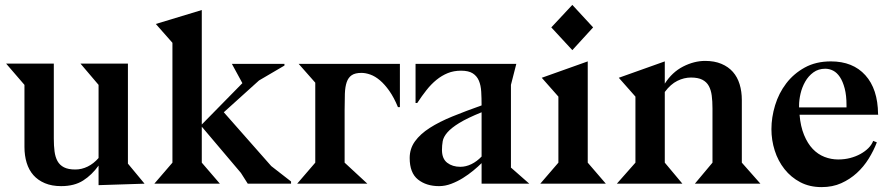

<svg xmlns="http://www.w3.org/2000/svg" viewBox="-20 -751 3641 785"><path d="M200 -184Q200 -155 203 -132Q206 -109 215 -92.5Q224 -76 241.5 -67Q259 -58 288 -58Q314 -58 338.5 -70Q363 -82 383 -105V-404L309 -491H503V-82L571 0L383 6V-74Q356 -36 320 -13Q284 10 230 10Q192 10 163.5 -2Q135 -14 116.5 -35Q98 -56 89 -85.5Q80 -115 80 -150V-404L5 -491H200Z M805 -242 971 -411 928 -490H1143V-483L1039 -422L895 -292L1089 -72L1170 -9V0H993L965 -44L805 -233V-86L879 0H611L685 -86V-576L617 -653L805 -710Z M1607 -313Q1591 -352 1572 -379Q1553 -406 1533.5 -422.5Q1514 -439 1494.5 -446Q1475 -453 1458 -453Q1432 -453 1418 -443.5Q1404 -434 1397.5 -415Q1391 -396 1390 -367.5Q1389 -339 1389 -301V-86L1482 0H1195L1269 -86V-413L1201 -490H1615V-313Z M1949 -84Q1935 -70 1915 -53.5Q1895 -37 1872.5 -23Q1850 -9 1825 0.5Q1800 10 1775 10Q1723 10 1689 -17Q1655 -44 1655 -105Q1655 -143 1676.5 -173Q1698 -203 1737 -228Q1776 -253 1830 -275Q1884 -297 1949 -320Q1949 -350 1947.5 -376Q1946 -402 1938 -421Q1930 -440 1913 -451Q1896 -462 1865 -462Q1835 -462 1810.5 -452Q1786 -442 1764.5 -424.5Q1743 -407 1724 -383Q1705 -359 1686 -330H1679V-490H2091L2069 -404V-65H2070L2144 0H1949ZM1949 -292Q1890 -268 1857.5 -248Q1825 -228 1809 -209.5Q1793 -191 1790 -173.5Q1787 -156 1787 -138Q1787 -102 1808.5 -85.5Q1830 -69 1862 -69Q1885 -69 1907.5 -80Q1930 -91 1949 -111Z M2320 -731 2405 -639 2320 -546 2234 -639ZM2383 -500V-86L2457 0H2189L2263 -86V-356L2195 -433Z M2821 0 2893 -86V-308Q2893 -337 2890 -360Q2887 -383 2878 -399.5Q2869 -416 2851.5 -425Q2834 -434 2805 -434Q2777 -434 2749.5 -420.5Q2722 -407 2698 -375V-86L2770 0H2502L2578 -86V-356L2510 -433L2698 -500V-409Q2728 -456 2773 -479Q2818 -502 2863 -502Q2901 -502 2929.5 -490Q2958 -478 2976.5 -457Q2995 -436 3004 -406.5Q3013 -377 3013 -342V-86L3089 0Z M3570 -282H3249Q3253 -234 3267.5 -199Q3282 -164 3303 -142Q3324 -120 3351 -109.5Q3378 -99 3407 -99Q3433 -99 3456 -105Q3479 -111 3498 -121.5Q3517 -132 3530.5 -145.5Q3544 -159 3550 -175L3565 -169Q3552 -135 3531.5 -102Q3511 -69 3483 -43.5Q3455 -18 3419.5 -2Q3384 14 3339 14Q3290 14 3252 -6Q3214 -26 3187.5 -59.5Q3161 -93 3147.5 -135.5Q3134 -178 3134 -223Q3134 -271 3149 -320.5Q3164 -370 3194.5 -410Q3225 -450 3270.5 -475Q3316 -500 3377 -500Q3467 -500 3518 -443.5Q3569 -387 3570 -285L3571 -283H3570ZM3441 -321Q3441 -361 3433.5 -389.5Q3426 -418 3414 -436Q3402 -454 3386.5 -462Q3371 -470 3354 -470Q3326 -470 3305.5 -455Q3285 -440 3272 -417Q3259 -394 3253 -368Q3247 -342 3247 -319V-312H3441Z"/></svg>

Font: Bluu Next Cyrillic
Style: Bold
Weight: 700
Designer: Igor Stepanchenko
Foundry: Igor Stepanchenko
Version: Version 1.000